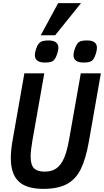

<svg xmlns="http://www.w3.org/2000/svg" viewBox="-20 -1194 664 1225"><path d="M49 -185Q49 -234.5 60.5 -299.5L135.5 -726H262.5L186.5 -295.5Q175.5 -232 175.5 -195Q175.5 -143 196.5 -121Q217.5 -99 265.5 -99Q310.5 -99 340 -120Q369.5 -141 388.8 -185.5Q408 -230 421 -304.5L495.5 -726H623.5L547 -290.5Q527.5 -181 496.2 -116.5Q465 -52 408.2 -20.5Q351.5 11 257 11Q148 11 98.5 -37Q49 -85 49 -185ZM202.5 -842.5Q202.5 -857.5 209.5 -880Q217 -903.5 227.2 -915.5Q237.5 -927.5 251.8 -931.8Q266 -936 289 -936Q352.5 -936 352.5 -888.5Q352.5 -872.5 345 -850.5Q337 -826.5 328 -815Q319 -803.5 305 -799.2Q291 -795 266.5 -795Q202.5 -795 202.5 -842.5ZM449 -842.5Q449 -857 456 -879Q464.5 -904 473.8 -916Q483 -928 497 -932Q511 -936 535.5 -936Q598.5 -936 598.5 -888.5Q598.5 -873.5 591.5 -851Q583.5 -826.5 574.8 -815Q566 -803.5 552 -799.2Q538 -795 512.5 -795Q449 -795 449 -842.5ZM240 -969 351 -1174H497L332 -969Z"/></svg>

Font: JuliaMono
Style: Bold Italic
Weight: 700
Italic angle: -9°
Monospace: yes
Designer: cormullion
Foundry: corm
Version: Version 0.057; ttfautohint (v1.8.4)